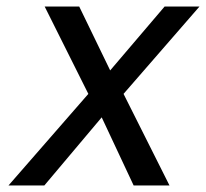

<svg xmlns="http://www.w3.org/2000/svg" viewBox="-20 -569 632 589"><path d="M251 -281 117 -549H223L318 -353L485 -549H592L359 -281L500 0H390L292 -209L116 0H6Z"/></svg>

Font: Involve Medium Oblique
Style: Italic
Weight: 500
Italic angle: -10.5°
Designer: Stefan Peev
Foundry: Context Ltd.
Version: Version 1.001